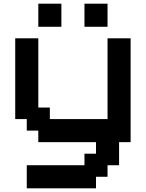

<svg xmlns="http://www.w3.org/2000/svg" viewBox="-20 -1020 790 1040"><path d="M125 0V-125H437.5V-187.5H500V-250H187.5V-312.5H125V-375H62.5V-812.5H187.5V-437.5H250V-375H562.5V-812.5H687.5V-250H625V-125H562.5V-62.5H500V0ZM187.5 -875V-1000H312.5V-875ZM437.5 -875V-1000H562.5V-875Z"/></svg>

Font: Better VCR
Style: Regular
Weight: 400
Designer: artdzyk
Foundry: https://fontstruct.com
Version: Version 1.0